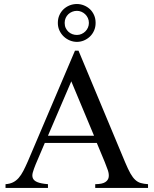

<svg xmlns="http://www.w3.org/2000/svg" viewBox="-20 -928 759 948"><path d="M450.2 0V-18.6Q484.9 -19 499.5 -28.6Q514.2 -38.1 516.6 -53.2Q519 -68.4 512.5 -87.6Q505.9 -106.9 497.6 -127L458 -222.2H201.2L156.2 -116.7Q147 -94.2 142.1 -77.1Q137.2 -60.1 142.3 -47.9Q147.5 -35.6 164.8 -28.6Q182.1 -21.5 216.8 -18.6V0H7.3V-18.6Q28.3 -20 43.9 -27.6Q59.6 -35.2 72 -49.3Q84.5 -63.5 95.2 -84.2Q106 -105 117.7 -131.8L350.1 -677.7H367.7L597.7 -127Q612.3 -92.3 624 -71.5Q635.7 -50.8 648.2 -39.6Q660.6 -28.3 675.5 -24.2Q690.4 -20 710.9 -18.6V0ZM332 -526.4 216.8 -257.8H444.3ZM418.9 -814.9Q418.9 -828.1 413.8 -839.1Q408.7 -850.1 400.4 -857.9Q392.1 -865.7 381.6 -870.1Q371.1 -874.5 359.9 -874.5Q347.7 -874.5 336.7 -870.1Q325.7 -865.7 317.4 -857.9Q309.1 -850.1 304.2 -839.1Q299.3 -828.1 299.3 -814.9Q299.3 -800.8 304.4 -789.8Q309.6 -778.8 318.1 -771Q326.7 -763.2 337.4 -759.3Q348.1 -755.4 359.9 -755.4Q372.1 -755.4 382.8 -760.3Q393.6 -765.1 401.6 -773.2Q409.7 -781.2 414.3 -792Q418.9 -802.7 418.9 -814.9ZM452.1 -814.9Q452.1 -793.9 444.3 -776.6Q436.5 -759.3 423.6 -747.1Q410.6 -734.9 394 -728Q377.4 -721.2 359.9 -721.2Q342.3 -721.2 325.4 -728Q308.6 -734.9 295.4 -747.1Q282.2 -759.3 273.9 -776.6Q265.6 -793.9 265.6 -814.9Q265.6 -835.9 273.2 -853Q280.8 -870.1 293.7 -882.3Q306.6 -894.5 323.7 -901.4Q340.8 -908.2 359.9 -908.2Q377.4 -908.2 394 -901.6Q410.6 -895 423.6 -883.1Q436.5 -871.1 444.3 -853.8Q452.1 -836.4 452.1 -814.9Z"/></svg>

Font: Doulos SIL Phon
Style: Regular
Weight: 400
Designer: Walt Agee, Victor Gaultney, Peter Martin, Debbi Hosken, Becca Hirsbrunner
Foundry: SIL International
Version: Version 5.000